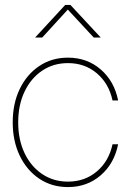

<svg xmlns="http://www.w3.org/2000/svg" viewBox="-20 -760 537 788"><path d="M258.8 7.8Q192.4 7.8 141.1 -26.6Q89.8 -61 61 -121.1Q32.2 -181.2 32.2 -257.8Q32.2 -335 61 -394.8Q89.8 -454.6 141.1 -489Q192.4 -523.4 258.8 -523.4Q337.4 -523.4 393.3 -475.1Q449.2 -426.8 464.8 -347.7H441.9Q426.8 -417.5 377.4 -459.2Q328.1 -501 258.8 -501Q199.2 -501 153.1 -470Q106.9 -439 80.8 -384Q54.7 -329.1 54.7 -257.8Q54.7 -186.5 80.8 -131.6Q106.9 -76.7 153.1 -45.7Q199.2 -14.6 258.8 -14.6Q328.1 -14.6 377.4 -56.4Q426.8 -98.1 441.9 -168H464.8Q449.2 -88.9 393.3 -40.5Q337.4 7.8 258.8 7.8ZM153.3 -606H124.5V-606.4L247.6 -739.7H269L393.1 -606.4V-606H364.7L258.3 -720.7Z"/></svg>

Font: Inter Display Thin
Style: Regular
Weight: 100
Designer: Rasmus Andersson
Foundry: rsms
Version: Version 4.000;git-a52131595